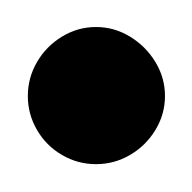

<svg xmlns="http://www.w3.org/2000/svg" viewBox="-20 -1170 140 140"><path d="M0.3 -1100Q0.3 -1086.7 7 -1075.2Q13.7 -1063.7 25.2 -1057Q36.7 -1050.3 50 -1050.3Q63.3 -1050.3 74.8 -1057Q86.3 -1063.7 93.3 -1075.2Q100.3 -1086.7 100.3 -1100Q100.3 -1113.3 93.3 -1124.8Q86.3 -1136.3 74.8 -1143.3Q63.3 -1150.3 50 -1150.3Q36.7 -1150.3 25.2 -1143.3Q13.7 -1136.3 7 -1124.8Q0.3 -1113.3 0.3 -1100Z"/></svg>

Font: Linefont Thin
Style: Regular
Weight: 100
Monospace: yes
Version: Version 3.002;gftools[0.9.33]